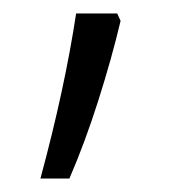

<svg xmlns="http://www.w3.org/2000/svg" viewBox="-20 -136 266 285"><path d="M159 -105Q146 -50 126 13Q106 76 83 129H40Q76 -4 93 -116H154Z"/></svg>

Font: Noto Sans Canadian Aboriginal Light
Style: Regular
Weight: 300
Designer: Monotype Design Team, Typotheque's Kevin King
Foundry: Monotype Imaging Inc.
Version: Version 2.004; ttfautohint (v1.8.4.7-5d5b)